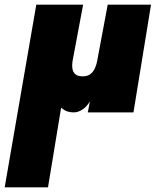

<svg xmlns="http://www.w3.org/2000/svg" viewBox="-55 -480 672 820"><path d="M300 -460H100L-35 320H150L206 -20Q222 -7 234.5 -3.5Q247 0 260 0Q279 0 297.5 -12.5Q316 -25 329 -47L320 0H515L590 -460H405L360 -220Q356 -199 348 -184Q340 -169 328 -161.5Q316 -154 298 -154Q278 -154 267.5 -162.5Q257 -171 254.5 -186Q252 -201 255 -220Z"/></svg>

Font: Jost Black
Style: Italic
Weight: 900
Italic angle: -5°
Version: Version 3.710